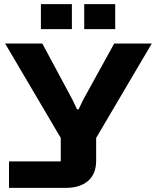

<svg xmlns="http://www.w3.org/2000/svg" viewBox="-20 -748 760 935"><path d="M179.2 -606V-728H330.1V-606ZM390.1 -606V-728H541V-606ZM23.9 167V38.1H275.9V-76.2L4.9 -536.1H186L332 -264.2L355 -215.8H362.8L386.2 -264.2L536.1 -536.1H719.2L448.2 -76.2V34.2Q448.2 99.6 408.4 133.3Q368.7 167 299.8 167Z"/></svg>

Font: Hubot Sans Expanded
Style: Bold
Weight: 700
Width: 7
Designer: Deni Anggara
Foundry: GitHub
Version: Version 1.001;gftools[0.9.31]